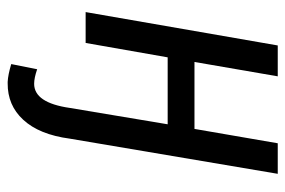

<svg xmlns="http://www.w3.org/2000/svg" viewBox="-148 -420 783 528"><g transform="rotate(90 244.0 -156.5)"><path d="M190.4 -528.3 150.9 -299.3H335L374.5 -528.3H458.5L361.8 43.5Q350.6 127.9 309.6 171.9Q270 214.8 209.5 214.4Q207.5 214.4 205.6 214.4Q186 213.4 156.7 204.6L170.9 133.3Q194.8 141.6 210.9 141.6Q263.2 141.6 277.3 43.5L322.3 -225.6H138.2L98.6 0H13.7L105.5 -528.3Z"/></g></svg>

Font: MAUL Condensed Italic
Style: Condenced Regular Italic
Weight: 400
Italic angle: -12°
Designer: MAUL
Version: Version 1.0; 2020; ttfautohint (v1.8.3)